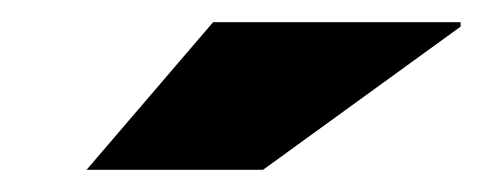

<svg xmlns="http://www.w3.org/2000/svg" viewBox="-20 -745 435 173"><path d="M58 -592 172 -725H395V-721L217 -592Z"/></svg>

Font: Archivo SemiExpanded Black
Style: Italic
Weight: 900
Width: 6
Italic angle: -10°
Designer: Hector Gatti
Foundry: Omnibus-Type
Version: Version 2.001